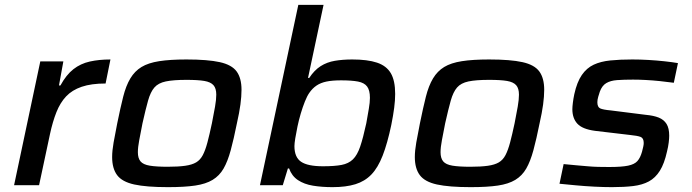

<svg xmlns="http://www.w3.org/2000/svg" viewBox="-20 -763 2849 791"><path d="M38 0 146 -510H241L223 -411H229Q253 -455 282.5 -478Q312 -501 350 -509.5Q388 -518 435 -518L415 -419Q356 -419 316.5 -405.5Q277 -392 252.5 -366Q228 -340 212.5 -301Q197 -262 186 -211L141 0Z M672 8Q583 8 533 -3Q483 -14 462.5 -41.5Q442 -69 442 -116Q442 -142 448 -176Q454 -210 463 -255Q476 -319 487.5 -364.5Q499 -410 517 -440Q535 -470 563 -487Q591 -504 636 -511Q681 -518 748 -518Q836 -518 885.5 -507Q935 -496 955 -468.5Q975 -441 975 -393Q975 -366 970.5 -332.5Q966 -299 956 -255Q943 -190 930.5 -144Q918 -98 901 -68.5Q884 -39 856 -22Q828 -5 784 1.5Q740 8 672 8ZM671 -76Q714 -76 742.5 -80Q771 -84 788 -94Q805 -104 815.5 -124Q826 -144 834.5 -176Q843 -208 853 -255Q861 -295 866 -324Q871 -353 871 -373Q871 -399 859.5 -412Q848 -425 822 -429.5Q796 -434 748 -434Q694 -434 663 -427.5Q632 -421 616 -402.5Q600 -384 590 -348.5Q580 -313 567 -255Q559 -214 553.5 -185Q548 -156 548 -136Q548 -111 559 -98Q570 -85 597 -80.5Q624 -76 671 -76Z M1350 8Q1306 8 1269.5 2Q1233 -4 1207.5 -21Q1182 -38 1171 -69H1166L1145 0H1051L1209 -743H1313L1249 -442H1254Q1275 -474 1301 -490.5Q1327 -507 1359.5 -512.5Q1392 -518 1431 -518Q1494 -518 1533 -505Q1572 -492 1590 -461.5Q1608 -431 1608 -376Q1608 -350 1604 -319Q1600 -288 1592 -248Q1576 -172 1556.5 -122Q1537 -72 1510 -44Q1483 -16 1444 -4Q1405 8 1350 8ZM1311 -78Q1358 -78 1387 -83.5Q1416 -89 1434 -106.5Q1452 -124 1464 -159.5Q1476 -195 1489 -255Q1495 -289 1499.5 -315Q1504 -341 1504 -360Q1504 -391 1492.5 -406.5Q1481 -422 1455 -427Q1429 -432 1385 -432Q1349 -432 1325 -427Q1301 -422 1284 -410.5Q1267 -399 1254 -380Q1245 -367 1236 -344.5Q1227 -322 1219 -295Q1211 -268 1205.5 -241.5Q1200 -215 1196.5 -193.5Q1193 -172 1193 -161Q1193 -115 1220.5 -96.5Q1248 -78 1311 -78Z M1919 8Q1830 8 1780 -3Q1730 -14 1709.5 -41.5Q1689 -69 1689 -116Q1689 -142 1695 -176Q1701 -210 1710 -255Q1723 -319 1734.5 -364.5Q1746 -410 1764 -440Q1782 -470 1810 -487Q1838 -504 1883 -511Q1928 -518 1995 -518Q2083 -518 2132.5 -507Q2182 -496 2202 -468.5Q2222 -441 2222 -393Q2222 -366 2217.5 -332.5Q2213 -299 2203 -255Q2190 -190 2177.5 -144Q2165 -98 2148 -68.5Q2131 -39 2103 -22Q2075 -5 2031 1.5Q1987 8 1919 8ZM1918 -76Q1961 -76 1989.5 -80Q2018 -84 2035 -94Q2052 -104 2062.5 -124Q2073 -144 2081.5 -176Q2090 -208 2100 -255Q2108 -295 2113 -324Q2118 -353 2118 -373Q2118 -399 2106.5 -412Q2095 -425 2069 -429.5Q2043 -434 1995 -434Q1941 -434 1910 -427.5Q1879 -421 1863 -402.5Q1847 -384 1837 -348.5Q1827 -313 1814 -255Q1806 -214 1800.5 -185Q1795 -156 1795 -136Q1795 -111 1806 -98Q1817 -85 1844 -80.5Q1871 -76 1918 -76Z M2501 8Q2468 8 2429 6Q2390 4 2352.5 0.5Q2315 -3 2285 -6L2302 -87Q2331 -84 2355 -82Q2379 -80 2401 -78Q2423 -76 2445 -75.5Q2467 -75 2490 -75Q2541 -75 2567.5 -80.5Q2594 -86 2606 -99.5Q2618 -113 2625 -138Q2628 -150 2630 -158.5Q2632 -167 2632 -174Q2632 -194 2619 -199Q2606 -204 2575 -207L2431 -224Q2379 -231 2358.5 -253.5Q2338 -276 2338 -313Q2338 -322 2340 -339Q2342 -356 2346 -375Q2357 -425 2377 -454Q2397 -483 2426 -496.5Q2455 -510 2494.5 -514Q2534 -518 2585 -518Q2617 -518 2651.5 -516Q2686 -514 2718 -510.5Q2750 -507 2773 -503L2756 -422Q2727 -426 2697.5 -429Q2668 -432 2640 -433.5Q2612 -435 2588 -435Q2550 -435 2522.5 -433Q2495 -431 2477.5 -420.5Q2460 -410 2451 -385Q2448 -376 2444.5 -364Q2441 -352 2441 -342Q2441 -322 2452.5 -316.5Q2464 -311 2497 -308L2640 -290Q2673 -287 2694 -278.5Q2715 -270 2726 -252.5Q2737 -235 2737 -204Q2737 -193 2735 -176Q2733 -159 2728 -139Q2717 -89 2698.5 -59.5Q2680 -30 2653 -15.5Q2626 -1 2588.5 3.5Q2551 8 2501 8Z"/></svg>

Font: Saira SemiExpanded Medium
Style: Italic
Weight: 500
Width: 6
Italic angle: -12°
Designer: Hector Gatti with collaboration of the Omnibus-Type team
Foundry: Omnibus-Type
Version: Version 1.101